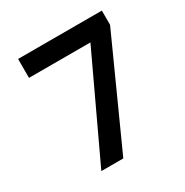

<svg xmlns="http://www.w3.org/2000/svg" viewBox="-155 -795 891 923"><g transform="rotate(-30 290.5 -333.5)"><path d="M146 0 424 -592 439 -562H69V-667H534V-588L268 0Z"/></g></svg>

Font: Maven Pro Medium
Style: Regular
Weight: 500
Designer: Joe Prince
Foundry: Joe Prince
Version: Version 2.103